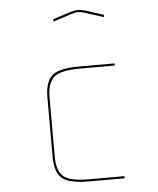

<svg xmlns="http://www.w3.org/2000/svg" viewBox="-56 -942 739 899"><g transform="rotate(-5 314.0 -492.0)"><path d="M493 -100V-90H326Q229 -90 197.5 -120Q166 -150 166 -219V-499Q166 -570 198 -600Q230 -630 326 -630H493V-620H326Q238 -620 207 -592.5Q176 -565 176 -499V-219Q176 -154 206 -127Q236 -100 326 -100ZM463 -850 376 -878Q369 -880 361.5 -882Q354 -884 344 -884Q334 -884 326.5 -882Q319 -880 312 -878L225 -850V-861L308 -888Q317 -890 325 -892Q333 -894 344 -894Q355 -894 363 -892Q371 -890 380 -888L463 -861Z"/></g></svg>

Font: Bungee Hairline
Style: Regular
Weight: 400
Designer: David Jonathan Ross
Foundry: David Jonathan Ross
Version: Version 1.000;PS 1.0;hotconv 1.0.72;makeotf.lib2.5.5900